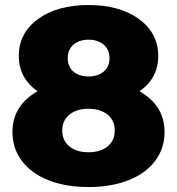

<svg xmlns="http://www.w3.org/2000/svg" viewBox="-20 -734 709 768"><path d="M29.8 -206.1Q29.8 -311.5 129.9 -369.1Q55.2 -421.9 55.2 -509.8Q55.2 -602.1 132.3 -658Q209.5 -713.9 334 -713.9Q458.5 -713.9 535.6 -658Q612.8 -602.1 612.8 -509.8Q612.8 -420.9 538.1 -369.1Q638.2 -311.5 638.2 -206.1Q638.2 -140.1 600.1 -89.8Q562 -39.6 492.9 -12.7Q423.8 14.2 334 14.2Q244.1 14.2 175 -12.7Q106 -39.6 67.9 -89.8Q29.8 -140.1 29.8 -206.1ZM257.6 -148.4Q286.1 -125 334 -125Q381.8 -125 410.4 -148.4Q439 -171.9 439 -211.9Q439 -252 410.4 -275.4Q381.8 -298.8 334 -298.8Q286.1 -298.8 257.6 -275.4Q229 -252 229 -211.9Q229 -171.9 257.6 -148.4ZM334 -428.2Q372.1 -428.2 395 -447.8Q418 -467.3 418 -501Q418 -535.6 394.8 -555.4Q371.6 -575.2 334 -575.2Q296.9 -575.2 273.9 -555.4Q251 -535.6 251 -501Q251 -466.8 273.7 -447.5Q296.4 -428.2 334 -428.2Z"/></svg>

Font: Montserrat ExtraBold
Style: Regular
Weight: 800
Designer: Julieta Ulanovsky
Foundry: Julieta Ulanovsky
Version: Version 9.000